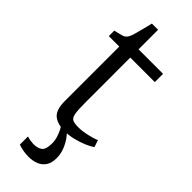

<svg xmlns="http://www.w3.org/2000/svg" viewBox="-302 -724 986 986"><g transform="rotate(45 191.0 -231.0)"><path d="M203 11Q153.5 11 124.8 -12Q96 -35 96 -101V-495H20V-535Q29 -537 41 -539.8Q53 -542.5 63.5 -545.5Q74 -548.5 78 -551Q83.5 -554.5 87.2 -558.5Q91 -562.5 94.2 -568.2Q97.5 -574 100.5 -582.5Q105 -594.5 111.2 -618.5Q117.5 -642.5 123.2 -665.2Q129 -688 131 -697H176V-555H354V-495H176V-172Q176 -116.5 180.2 -91.5Q184.5 -66.5 198 -59.8Q211.5 -53 239 -53Q270 -53 305.8 -61.5Q341.5 -70 358 -78L371 -40Q356.5 -29 329.2 -17.2Q302 -5.5 268.8 2.8Q235.5 11 203 11ZM165.5 235Q145.5 235 125 231Q104.5 227 91 222V163Q101.5 166.5 116 168.8Q130.5 171 138 171Q167.5 171 185.8 158.2Q204 145.5 204 100Q204 79 197.5 58.5Q191 38 182.8 22.2Q174.5 6.5 170 0L193 -6L211 0Q221.5 9.5 236.5 30Q251.5 50.5 262.8 78.5Q274 106.5 274 138Q274 172 260 193.5Q246 215 221.5 225Q197 235 165.5 235Z"/></g></svg>

Font: Merriweather Light 18pt Light
Style: Regular
Weight: 300
Version: Version 2.100